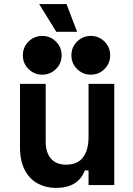

<svg xmlns="http://www.w3.org/2000/svg" viewBox="-20 -907 652 941"><path d="M254 14Q205 14 165 -7.5Q125 -29 101.5 -73.5Q78 -118 78 -186V-496H204V-212Q204 -160 229.5 -130Q255 -100 304 -100Q361 -100 387.5 -136.5Q414 -173 414 -236V-496H540V0H414V-72H396Q363 14 254 14ZM425 -541Q386 -541 358 -568.5Q330 -596 330 -636Q330 -676 358 -703.5Q386 -731 425 -731Q464 -731 492 -703.5Q520 -676 520 -636Q520 -596 492 -568.5Q464 -541 425 -541ZM187 -541Q148 -541 120 -568.5Q92 -596 92 -636Q92 -676 120 -703.5Q148 -731 187 -731Q226 -731 254 -703.5Q282 -676 282 -636Q282 -596 254 -568.5Q226 -541 187 -541ZM256 -751 172 -887H306L358 -751Z"/></svg>

Font: Space Mono
Style: Bold
Weight: 700
Monospace: yes
Designer: Colophon Foundry + Benjamin Critton
Foundry: Colophon Foundry & Benjamin Critton
Version: Version 1.003; ttfautohint (v1.8.4.7-5d5b)